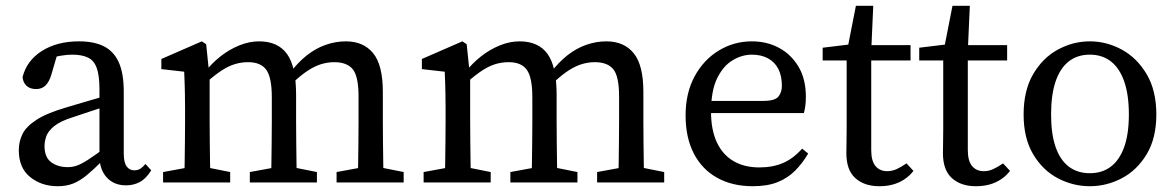

<svg xmlns="http://www.w3.org/2000/svg" viewBox="-20 -631 4064 664"><path d="M179 13Q124 13 84.5 -18.5Q45 -50 45 -112Q45 -141 57.5 -167Q70 -193 106 -216.5Q142 -240 211 -260Q237 -268 263 -275.5Q289 -283 314.5 -290.5Q340 -298 366 -305V-269Q332 -259 299 -248Q266 -237 233 -226Q188 -212 167 -194.5Q146 -177 140 -159.5Q134 -142 134 -126Q134 -87 157 -70Q180 -53 214 -53Q231 -53 246.5 -58.5Q262 -64 286 -79.5Q310 -95 350 -125L364 -75H334Q304 -45 280.5 -25.5Q257 -6 233.5 3.5Q210 13 179 13ZM416 10Q374 10 349 -17.5Q324 -45 324 -91V-96V-321Q324 -370 314.5 -396Q305 -422 284 -432Q263 -442 230 -442Q213 -442 191 -438.5Q169 -435 140 -424L182 -456L157 -371Q150 -348 137.5 -335.5Q125 -323 105 -323Q84 -323 72 -334Q60 -345 58 -364Q72 -421 124.5 -454.5Q177 -488 253 -488Q306 -488 340 -470.5Q374 -453 391 -415Q408 -377 408 -314V-101Q408 -69 418 -55.5Q428 -42 444 -42Q457 -42 466 -48Q475 -54 483 -64L503 -42Q485 -13 463.5 -1.5Q442 10 416 10Z M544 0V-36L653 -56H676L776 -36V0ZM617 0Q618 -23 618.5 -60.5Q619 -98 619.5 -138.5Q620 -179 620 -210V-258Q620 -286 619.5 -306.5Q619 -327 618.5 -345Q618 -363 617 -383L538 -392V-427L678 -488L693 -478L705 -362V-360V-210Q705 -179 705.5 -138.5Q706 -98 706.5 -60.5Q707 -23 708 0ZM844 0V-36L953 -56H976L1076 -36V0ZM917 0Q918 -23 918.5 -60Q919 -97 919.5 -137.5Q920 -178 920 -210V-295Q920 -363 901 -389.5Q882 -416 838 -416Q814 -416 791.5 -409Q769 -402 745.5 -386.5Q722 -371 695 -347L679 -381H688Q712 -412 742.5 -436Q773 -460 807.5 -474Q842 -488 876 -488Q941 -488 972.5 -444.5Q1004 -401 1004 -303V-210Q1004 -178 1004.5 -137.5Q1005 -97 1005.5 -60Q1006 -23 1007 0ZM1144 0V-36L1253 -56H1276L1376 -36V0ZM1217 0Q1218 -23 1218.5 -60Q1219 -97 1219.5 -137.5Q1220 -178 1220 -210V-297Q1220 -367 1200 -391.5Q1180 -416 1136 -416Q1114 -416 1092 -409.5Q1070 -403 1046.5 -388Q1023 -373 995 -347L975 -379H983Q1010 -415 1041 -439.5Q1072 -464 1106.5 -476Q1141 -488 1176 -488Q1237 -488 1270.5 -447Q1304 -406 1304 -313V-210Q1304 -178 1304.5 -137.5Q1305 -97 1305.5 -60Q1306 -23 1307 0Z M1445 0V-36L1554 -56H1577L1677 -36V0ZM1518 0Q1519 -23 1519.5 -60.5Q1520 -98 1520.5 -138.5Q1521 -179 1521 -210V-258Q1521 -286 1520.5 -306.5Q1520 -327 1519.5 -345Q1519 -363 1518 -383L1439 -392V-427L1579 -488L1594 -478L1606 -362V-360V-210Q1606 -179 1606.5 -138.5Q1607 -98 1607.5 -60.5Q1608 -23 1609 0ZM1745 0V-36L1854 -56H1877L1977 -36V0ZM1818 0Q1819 -23 1819.5 -60Q1820 -97 1820.5 -137.5Q1821 -178 1821 -210V-295Q1821 -363 1802 -389.5Q1783 -416 1739 -416Q1715 -416 1692.5 -409Q1670 -402 1646.5 -386.5Q1623 -371 1596 -347L1580 -381H1589Q1613 -412 1643.5 -436Q1674 -460 1708.5 -474Q1743 -488 1777 -488Q1842 -488 1873.5 -444.5Q1905 -401 1905 -303V-210Q1905 -178 1905.5 -137.5Q1906 -97 1906.5 -60Q1907 -23 1908 0ZM2045 0V-36L2154 -56H2177L2277 -36V0ZM2118 0Q2119 -23 2119.5 -60Q2120 -97 2120.5 -137.5Q2121 -178 2121 -210V-297Q2121 -367 2101 -391.5Q2081 -416 2037 -416Q2015 -416 1993 -409.5Q1971 -403 1947.5 -388Q1924 -373 1896 -347L1876 -379H1884Q1911 -415 1942 -439.5Q1973 -464 2007.5 -476Q2042 -488 2077 -488Q2138 -488 2171.5 -447Q2205 -406 2205 -313V-210Q2205 -178 2205.5 -137.5Q2206 -97 2206.5 -60Q2207 -23 2208 0Z M2583 13Q2513 13 2460.5 -16Q2408 -45 2379.5 -100Q2351 -155 2351 -232Q2351 -309 2382 -366.5Q2413 -424 2465.5 -456Q2518 -488 2580 -488Q2633 -488 2675 -465Q2717 -442 2742 -399.5Q2767 -357 2767 -296Q2767 -279 2765 -264.5Q2763 -250 2760 -240H2390V-282H2619Q2660 -282 2672 -297Q2684 -312 2684 -334Q2684 -369 2671.5 -393Q2659 -417 2635.5 -429.5Q2612 -442 2580 -442Q2546 -442 2513.5 -422.5Q2481 -403 2460 -360Q2439 -317 2439 -244Q2439 -182 2459 -139Q2479 -96 2516.5 -74Q2554 -52 2606 -52Q2653 -52 2688.5 -67.5Q2724 -83 2754 -117L2775 -100Q2755 -66 2729.5 -40.5Q2704 -15 2669 -1Q2634 13 2583 13Z M2950 -422V-475H3129V-422ZM3021 13Q2969 13 2938 -15Q2907 -43 2907 -101Q2907 -120 2907.5 -138.5Q2908 -157 2908 -186V-422H2825V-466L2949 -481L2908 -448L2940 -611H3000L2993 -455V-435V-112Q2993 -74 3008 -56.5Q3023 -39 3048 -39Q3065 -39 3080.5 -46Q3096 -53 3115 -66L3139 -40Q3126 -23 3108 -11Q3090 1 3068.5 7Q3047 13 3021 13Z M3284 -422V-475H3463V-422ZM3355 13Q3303 13 3272 -15Q3241 -43 3241 -101Q3241 -120 3241.5 -138.5Q3242 -157 3242 -186V-422H3159V-466L3283 -481L3242 -448L3274 -611H3334L3327 -455V-435V-112Q3327 -74 3342 -56.5Q3357 -39 3382 -39Q3399 -39 3414.5 -46Q3430 -53 3449 -66L3473 -40Q3460 -23 3442 -11Q3424 1 3402.5 7Q3381 13 3355 13Z M3749 13Q3691 13 3638.5 -14.5Q3586 -42 3553 -97.5Q3520 -153 3520 -235Q3520 -318 3553 -374.5Q3586 -431 3638.5 -459.5Q3691 -488 3749 -488Q3807 -488 3859.5 -459.5Q3912 -431 3945.5 -374.5Q3979 -318 3979 -235Q3979 -153 3945.5 -97.5Q3912 -42 3859.5 -14.5Q3807 13 3749 13ZM3749 -32Q3792 -32 3822 -55Q3852 -78 3868 -123Q3884 -168 3884 -235Q3884 -303 3868 -349Q3852 -395 3822 -418.5Q3792 -442 3749 -442Q3706 -442 3676 -418.5Q3646 -395 3630.5 -349Q3615 -303 3615 -235Q3615 -168 3630.5 -123Q3646 -78 3676 -55Q3706 -32 3749 -32Z"/></svg>

Font: Source Serif 4 Variable
Style: Regular
Weight: 400
Designer: Frank Grießhammer
Foundry: Adobe
Version: Version 4.005;hotconv 1.1.0;makeotfexe 2.6.0